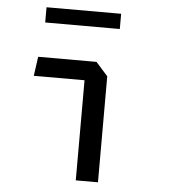

<svg xmlns="http://www.w3.org/2000/svg" viewBox="-52 -775 724 823"><g transform="rotate(5 310.0 -364.0)"><path d="M304.5 -452 329.7 -430.8H86.2L97.8 -513.7H348.8L400 -456.2V0H304.5ZM115 -728.3H436V-662.8H115Z"/></g></svg>

Font: Monaspace Krypton Var
Style: Regular
Weight: 400
Designer: Riley Cran and the Lettermatic Team
Version: Version 1.101 (Monaspace Krypton Var)